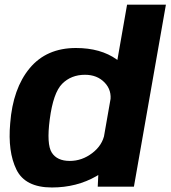

<svg xmlns="http://www.w3.org/2000/svg" viewBox="-20 -805 736 828"><path d="M401.5 0H557.5L695.5 -785H528L405.5 -86ZM204 3.5Q310.5 3.5 396 -45.5Q481.5 -94.5 492.5 -154L431 -228Q422 -178.5 377.8 -144.8Q333.5 -111 281 -111Q226 -111 203.2 -147Q180.5 -183 194.5 -290Q209.5 -405 248.2 -443.8Q287 -482.5 346.5 -482.5Q399 -482.5 431.2 -449Q463.5 -415.5 455.5 -366.5L542 -439Q553 -499 483.5 -548.5Q414 -598 307.5 -598Q180.5 -598 108 -510.8Q35.5 -423.5 24 -273.5Q13 -151 50.8 -73.8Q88.5 3.5 204 3.5Z"/></svg>

Font: Anybody
Style: Bold Italic
Weight: 700
Italic angle: -10°
Designer: Tyler Finck
Foundry: Etcetera Type Company
Version: Version 1.113;gftools[0.9.25]